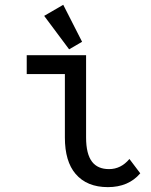

<svg xmlns="http://www.w3.org/2000/svg" viewBox="-20 -766 626 796"><path d="M561.5 -47.4Q512.7 9.8 427.2 9.8Q340.3 9.8 293.5 -44.9Q249 -96.7 249 -195.8V-459H90.8V-537.1H336.9V-195.8Q336.9 -127.4 361.8 -95.2Q385.3 -64.9 432.1 -64.9Q481.4 -64.9 516.6 -106.9ZM242.2 -746.1 320.3 -592.8 266.6 -561.5 163.1 -700.2Z"/></svg>

Font: Consola Mono
Style: Book
Weight: 400
Monospace: yes
Version: Version 2.001